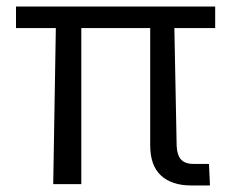

<svg xmlns="http://www.w3.org/2000/svg" viewBox="-20 -574 707 588"><path d="M639 -488H514L521 -128Q522 -100 534 -86Q546 -72 573 -72H620L623 -6H566Q506 -6 473 -36.5Q440 -67 440 -129V-488H229V-10H143L151 -488H29V-554H639Z"/></svg>

Font: Kakao Big Sans
Style: Regular
Weight: 400
Designer: Park Young-rak; Lee Sang-min; Kim Jung-jin; Min Bon; Park Min-gyu;
Foundry: Kakao Corporation
Version: Version 2.003